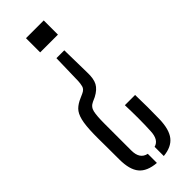

<svg xmlns="http://www.w3.org/2000/svg" viewBox="-266 -625 856 856"><g transform="rotate(-45 162.0 -197.0)"><path d="M206 -441 208.5 -299.5Q210 -259 198 -236.5Q186 -214 154.5 -197.5L134.5 -188.5Q112 -178.5 106.8 -155Q101.5 -131.5 101.5 -83.5V86Q101.5 140 143 148.5V206Q86 201.5 60.8 171Q35.5 140.5 35.5 76.5Q35.5 22 35.2 -8.2Q35 -38.5 34.8 -54.5Q34.5 -70.5 35 -83.5Q36 -138 43.5 -168Q51 -198 66.2 -213.2Q81.5 -228.5 106.5 -239L125.5 -247.5Q145 -256 148.8 -271Q152.5 -286 153 -300L156.5 -441ZM288.5 -77Q289.5 -38 289.8 1.2Q290 40.5 289 76Q287.5 139.5 263.2 170.2Q239 201 186.5 206V148Q221.5 139 223.5 86Q225.5 48.5 225.5 7.2Q225.5 -34 224 -77ZM235.5 -600V-510.5H123.5V-600Z"/></g></svg>

Font: Big Shoulders Stencil Display
Style: Regular
Weight: 400
Designer: Patric King
Foundry: XO Type Co
Version: Version 1.000